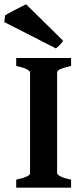

<svg xmlns="http://www.w3.org/2000/svg" viewBox="-46 -860 383 880"><path d="M28.3 0V-36.6Q91.8 -50.3 91.8 -65.4V-528.3Q91.8 -534.2 76.9 -542.5Q62 -550.8 28.3 -557.6V-594.2H279.8V-557.6Q215.8 -543.9 215.8 -528.3V-65.4Q215.8 -60.1 231 -51.8Q246.1 -43.5 279.8 -36.6V0ZM243.2 -673.3Q239.3 -665.5 228.3 -654.3Q217.3 -643.1 210 -638.2L-26.4 -758.8L-22.5 -789.6Q-18.6 -792.5 -5.1 -799.8Q8.3 -807.1 24.7 -815.7Q41 -824.2 54.9 -831.1Q68.8 -837.9 73.7 -840.3Z"/></svg>

Font: Namdhinggo
Style: Bold
Weight: 700
Designer: Victor Gaultney
Foundry: SIL International
Version: Version 3.001